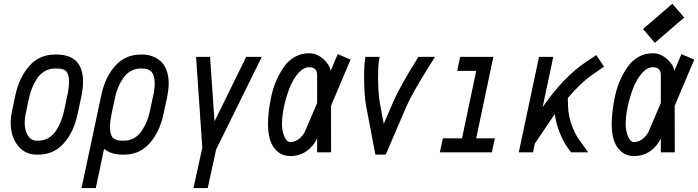

<svg xmlns="http://www.w3.org/2000/svg" viewBox="-20 -798 3658 1006"><path d="M275.9 -512.2Q415 -512.2 415 -369.6Q415 -329.6 404.3 -283.7L386.7 -200.7Q366.7 -105.5 313.7 -46.6Q260.7 12.2 180.7 12.2H171.9Q111.3 12.2 73.7 -34.9Q36.1 -82 36.1 -155.3Q36.1 -183.6 43 -216.3L60.5 -299.3Q81.1 -393.6 134 -452.9Q187 -512.2 267.1 -512.2ZM341.8 -369.6Q341.8 -388.7 337.9 -402.1Q334 -415.5 328.4 -422.6Q322.8 -429.7 313 -433.6Q303.2 -437.5 295.7 -438.2Q288.1 -439 275.9 -439H267.1Q238.3 -439 214.4 -425Q190.4 -411.1 174.6 -387.2Q158.7 -363.3 148.4 -337.9Q138.2 -312.5 131.8 -283.7L114.3 -200.7Q109.4 -177.7 109.4 -155.3Q109.4 -113.8 126.2 -87.4Q143.1 -61 171.9 -61H180.7Q209.5 -61 233.2 -74.7Q256.8 -88.4 272.7 -112.1Q288.6 -135.7 298.8 -161.4Q309.1 -187 315.4 -216.3L333 -299.3Q341.8 -340.3 341.8 -369.6Z M630.9 12.2H622.1Q560.1 12.2 525.4 -18.6L481.9 187.5H407.2L510.7 -299.3Q530.8 -394.5 584 -453.4Q637.2 -512.2 717.3 -512.2H726.1Q752.9 -512.2 776.6 -503.9Q800.3 -495.6 820.3 -478.5Q840.3 -461.4 852.1 -431.2Q863.8 -400.9 863.8 -360.8Q863.8 -328.6 854.5 -283.7L836.9 -200.7Q816.4 -106 763.7 -46.9Q710.9 12.2 630.9 12.2ZM556.2 -131.8Q556.2 -107.9 561.8 -92.5Q567.4 -77.1 578.4 -70.8Q589.4 -64.5 598.6 -62.7Q607.9 -61 622.1 -61H630.9Q659.7 -61 683.3 -75Q707 -88.9 722.9 -112.8Q738.8 -136.7 749 -162.1Q759.3 -187.5 765.6 -216.3L783.2 -299.3Q790.5 -332.5 790.5 -360.8Q790.5 -384.8 785.2 -400.9Q779.8 -417 770 -425Q760.3 -433.1 750 -436Q739.7 -439 726.1 -439H717.3Q688.5 -439 664.6 -425.3Q640.6 -411.6 624.8 -387.9Q608.9 -364.3 598.6 -338.6Q588.4 -313 582 -283.7L564.5 -200.7Q556.2 -160.2 556.2 -131.8Z M993.7 187.5 1040 -23.9 1007.3 -500H1080.6L1104 -162.1L1270 -500H1351.6L1112.3 -14.2L1068.4 187.5Z M1457.5 -148.4Q1457.5 -111.8 1470 -82.8Q1482.4 -53.7 1500.5 -53.7Q1525.9 -53.7 1547.4 -71Q1568.8 -88.4 1577.1 -107.4L1641.6 -257.8V-406.2Q1641.6 -445.8 1599.1 -445.8Q1570.3 -445.8 1543 -414.8Q1515.6 -383.8 1497.6 -337.9Q1479.5 -292 1468.5 -241Q1457.5 -189.9 1457.5 -148.4ZM1641.6 -72.3Q1621.1 -29.8 1584.7 -5.1Q1548.3 19.5 1500.5 19.5Q1448.2 19.5 1416.3 -22.9Q1384.3 -65.4 1384.3 -148.4Q1384.3 -180.7 1388.7 -217.8Q1393.1 -254.9 1402.6 -297.9Q1412.1 -340.8 1429.2 -379.2Q1446.3 -417.5 1469 -449.5Q1491.7 -481.4 1525.4 -500.2Q1559.1 -519 1599.1 -519Q1639.6 -519 1673.6 -489.3Q1707.5 -459.5 1712.4 -426.8L1749.5 -514.2L1816.9 -485.8L1714.4 -243.7L1714.8 0H1641.6Z M1966.3 -485.4Q1960.9 -451.7 1960.9 -396.5Q1960.9 -311.5 1970.7 -255.9L1990.7 -148.9L2041 -265.6Q2075.7 -345.2 2164.6 -487.3L2172.4 -500H2259.3L2226.1 -447.3Q2139.2 -309.1 2107.4 -235.4L2001 12.2H1946.8L1898.4 -242.2Q1887.7 -302.7 1887.7 -396.5Q1887.7 -456.5 1894 -496.1L1894.5 -500H1968.8Z M2557.1 0H2284.7L2300.3 -73.2H2400.9L2475.1 -426.8H2375.5L2391.1 -500H2564.9L2475.1 -73.2H2572.8Z M2772.9 0H2698.2L2804.2 -500H2878.9L2823.2 -236.8Q2930.7 -392.1 3045.4 -469.7L3104 -509.3L3145 -448.7L3090.3 -411.1Q3021.5 -364.3 2955.1 -284.2L2956.5 -239.3Q2958 -190.9 2975.3 -143.8Q2992.7 -96.7 3010.7 -71.3L3061.5 0H2971.7L2952.1 -27.3Q2931.2 -56.6 2912.4 -103.3Q2893.6 -149.9 2886.7 -200.2L2782.2 -45.4Z M3411.1 -573.7 3349.1 -646 3502.9 -778.3 3564.9 -706.1ZM3258.3 -148.4Q3258.3 -111.8 3270.8 -82.8Q3283.2 -53.7 3301.3 -53.7Q3326.7 -53.7 3348.1 -71Q3369.6 -88.4 3377.9 -107.4L3442.4 -257.8V-406.2Q3442.4 -445.8 3399.9 -445.8Q3371.1 -445.8 3343.8 -414.8Q3316.4 -383.8 3298.3 -337.9Q3280.3 -292 3269.3 -241Q3258.3 -189.9 3258.3 -148.4ZM3442.4 -72.3Q3421.9 -29.8 3385.5 -5.1Q3349.1 19.5 3301.3 19.5Q3249 19.5 3217 -22.9Q3185.1 -65.4 3185.1 -148.4Q3185.1 -180.7 3189.5 -217.8Q3193.8 -254.9 3203.4 -297.9Q3212.9 -340.8 3230 -379.2Q3247.1 -417.5 3269.8 -449.5Q3292.5 -481.4 3326.2 -500.2Q3359.9 -519 3399.9 -519Q3440.4 -519 3474.4 -489.3Q3508.3 -459.5 3513.2 -426.8L3550.3 -514.2L3617.7 -485.8L3515.1 -243.7L3515.6 0H3442.4Z"/></svg>

Font: Anka/Coder Narrow
Style: Italic
Weight: 400
Width: 3
Italic angle: -12°
Monospace: yes
Version: Version 001.100